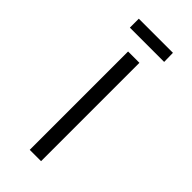

<svg xmlns="http://www.w3.org/2000/svg" viewBox="-254 -858 911 911"><g transform="rotate(45 201.0 -403.0)"><path d="M236 0H160V-660H236ZM86 -806H315L316 -746H86Z"/></g></svg>

Font: Nata Sans
Style: Regular
Weight: 400
Designer: Daniel Uzquiano Cruz
Version: Version 1.001